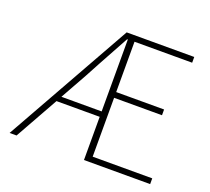

<svg xmlns="http://www.w3.org/2000/svg" viewBox="-123 -881 1131 1036"><g transform="rotate(20 442.5 -363.0)"><path d="M224 -279H455V-692H451Q334 -479 309 -431ZM493 -33H835V0H455V-248H207L68 0H28L436 -726H824V-693H493V-404H768V-371H493Z"/></g></svg>

Font: Noto Sans Korean Thin
Style: Regular
Weight: 250
Designer: Ryoko NISHIZUKA  (kana & ideographs); Paul D. Hunt (Latin, Greek & Cyrillic); Wenlong ZHANG  (bopomofo); Sandoll Communi
Foundry: Adobe Systems Incorporated
Version: Version 1.0001;PS 1;hotconv 1.0.78;makeotf.lib2.5.61930